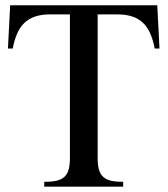

<svg xmlns="http://www.w3.org/2000/svg" viewBox="-20 -700 630 720"><path d="M569.8 -680.2 578.1 -518.1H560.1Q554.2 -549.3 543.9 -573.2Q533.7 -597.2 517.3 -613.3Q501 -629.4 477.1 -637.7Q453.1 -646 419.9 -646H346.2V-107.9Q346.2 -80.6 351.3 -63.2Q356.4 -45.9 367.9 -35.9Q379.4 -25.9 397.5 -22Q415.5 -18.1 441.9 -18.1V0H146V-18.1Q172.4 -18.1 190.7 -22Q209 -25.9 220.5 -35.9Q231.9 -45.9 237.1 -63.2Q242.2 -80.6 242.2 -107.9V-646H168Q134.8 -646 110.8 -637.7Q86.9 -629.4 70.6 -613.3Q54.2 -597.2 43.9 -573.2Q33.7 -549.3 27.8 -518.1H9.8L18.1 -680.2Z"/></svg>

Font: YBG Bobotsari
Style: Regular
Weight: 400
Designer: R.S. Wihananto
Foundry: R.S. Wihananto
Version: Version 2.0.1